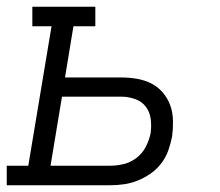

<svg xmlns="http://www.w3.org/2000/svg" viewBox="-33 -550 653 570"><path d="M-13 0V-58H51L120 -472H63V-530H250V-472H185L160 -320H327Q351 -320 374 -316Q397 -312 416.5 -302Q436 -292 450.5 -275Q465 -258 472.5 -237Q480 -216 480.5 -192Q481 -168 478 -145Q474 -125 467 -104.5Q460 -84 446.5 -66Q433 -48 414.5 -35Q396 -22 376 -14Q356 -6 335 -3Q314 0 293 0ZM117 -58H293Q314 -58 334.5 -63Q355 -68 372.5 -81.5Q390 -95 400 -114.5Q410 -134 414 -154Q417 -175 414.5 -196Q412 -217 400 -233Q388 -249 368 -256Q348 -263 327 -263H151Z"/></svg>

Font: Iosevka Slab LtExObl
Style: Regular
Weight: 300
Width: 7
Italic angle: -9°
Monospace: yes
Designer: Belleve Invis
Foundry: Belleve Invis
Version: Version 11.1.0; ttfautohint (v1.8.3)